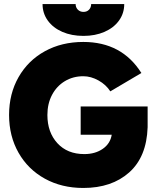

<svg xmlns="http://www.w3.org/2000/svg" viewBox="-20 -920 767 952"><path d="M25 -350Q25 -455 72 -537.5Q119 -620 202.5 -666Q286 -712 393 -712Q584 -712 681 -558L527 -467Q506 -500 468.5 -521Q431 -542 393 -542Q342 -542 301.5 -517.5Q261 -493 238 -449.5Q215 -406 215 -350Q215 -264 264.5 -210Q314 -156 398 -156Q452 -156 489.5 -182Q527 -208 534 -252H380V-392H712V-289Q707 -142 620.5 -65Q534 12 393 12Q286 12 202.5 -34Q119 -80 72 -162.5Q25 -245 25 -350ZM191 -900H355Q355 -883 366 -872Q377 -861 394 -861Q411 -861 421.5 -872Q432 -883 432 -900H596Q596 -854 570 -818Q544 -782 498 -762Q452 -742 394 -742Q335 -742 289 -762Q243 -782 217 -818Q191 -854 191 -900Z"/></svg>

Font: Oak Sans Black
Style: Regular
Weight: 900
Designer: Erik Kennedy, Walven
Foundry: Erik Kennedy, Walven
Version: Version 1.000